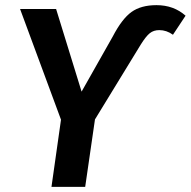

<svg xmlns="http://www.w3.org/2000/svg" viewBox="-20 -726 741 746"><path d="M217 -261 58 -691H198L297 -370L418 -584Q454 -653 491 -679.5Q528 -706 588 -706Q655 -706 701 -665L652 -591Q627 -609 599 -609Q577 -609 562 -597Q547 -585 527 -553L349 -262L311 0H180Z"/></svg>

Font: FiraGO Medium
Style: Italic
Weight: 500
Italic angle: -8°
Designer: bBox Type GmbH
Foundry: bBox Type GmbH
Version: Version 1.001